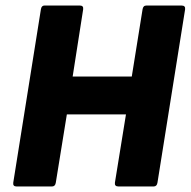

<svg xmlns="http://www.w3.org/2000/svg" viewBox="-20 -675 690 695"><path d="M40 0Q26 0 28 -14L128 -641Q130 -655 141 -655H269Q283 -655 281 -641L243 -398H457L496 -641Q498 -655 510 -655H637Q652 -655 650 -641L550 -14Q548 0 536 0H409Q394 0 396 -14L436 -261H222L182 -14Q180 0 168 0Z"/></svg>

Font: Sofia Sans Semi Condensed Black
Style: Italic
Weight: 900
Italic angle: -9°
Version: Version 4.100